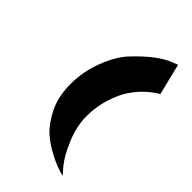

<svg xmlns="http://www.w3.org/2000/svg" viewBox="-183 -580 682 682"><g transform="rotate(45 157.5 -239.5)"><path d="M142 -422Q210 -494 263 -515L286 -524L315 -406Q264 -376 230 -325Q213 -300 199 -257Q185 -214 185 -164Q185 -114 207.5 -61Q230 -8 252 18L275 45Q244 38 204.5 18Q165 -2 137.5 -26.5Q110 -51 87 -97Q64 -143 64 -206Q64 -269 87 -328.5Q110 -388 142 -422Z"/></g></svg>

Font: Ceviche One
Style: Regular
Weight: 400
Version: Version 1.002